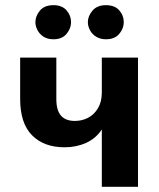

<svg xmlns="http://www.w3.org/2000/svg" viewBox="-20 -723 615 743"><path d="M374 -222Q351 -187 313 -170Q275 -153 230 -153Q150 -153 104 -199.5Q58 -246 58 -340V-500H198V-340Q198 -296 216 -275.5Q234 -255 270 -255Q297 -255 320.5 -267Q344 -279 359 -304Q374 -329 374 -365V-500H514V0H374ZM117 -637Q117 -661 134.5 -682Q152 -703 187 -703Q220 -703 237.5 -683Q255 -663 255 -637Q255 -613 237.5 -592Q220 -571 187 -571Q164 -571 148.5 -581Q133 -591 125 -606.5Q117 -622 117 -637ZM320 -637Q320 -661 338 -682Q356 -703 390 -703Q424 -703 441.5 -683Q459 -663 459 -637Q459 -613 441.5 -592Q424 -571 390 -571Q368 -571 352 -581Q336 -591 328 -606.5Q320 -622 320 -637Z"/></svg>

Font: Moderustic SemiBold
Style: Regular
Weight: 600
Designer: Tural Alisoy
Foundry: TAFT Foundry
Version: Version 2.120